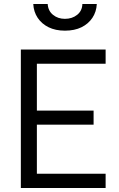

<svg xmlns="http://www.w3.org/2000/svg" viewBox="-20 -938 593 958"><path d="M84 0V-691H507V-620H164V-386H447V-316H164V-71H507V0ZM304 -785Q257 -785 222.5 -802Q188 -819 168 -849Q148 -879 146 -918H218Q220 -884 244.5 -864Q269 -844 304 -844Q340 -844 365 -864Q390 -884 391 -918H463Q461 -879 441 -849Q421 -819 386.5 -802Q352 -785 304 -785Z"/></svg>

Font: Cairo
Style: Regular
Weight: 400
Designer: Mohamed Gaber, Accademia di Belle Arti di Urbino
Foundry: Kief Type Foundry, Accademia di Belle Arti di Urbino
Version: Version 3.120